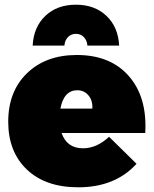

<svg xmlns="http://www.w3.org/2000/svg" viewBox="-20 -789 654 817"><path d="M254 -595H119Q123 -674 173 -721.5Q223 -769 303 -769Q383 -769 433 -721.5Q483 -674 487 -595H352Q350 -618 336.5 -631.5Q323 -645 303 -645Q283 -645 269.5 -631.5Q256 -618 254 -595ZM307 -555Q450 -555 528.5 -465Q607 -375 598 -223H242Q265 -158 333 -158Q392 -158 444 -207L561 -92Q470 8 313 8Q174 8 94.5 -67.5Q15 -143 15 -271Q15 -400 95 -477.5Q175 -555 307 -555ZM373 -327Q375 -361 356.5 -383Q338 -405 309 -405Q252 -405 237 -327Z"/></svg>

Font: MontserratBlack
Style: Regular
Weight: 900
Designer: Julieta Ulanovsky
Foundry: Julieta Ulanovsky
Version: Version 4.000